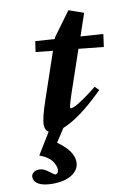

<svg xmlns="http://www.w3.org/2000/svg" viewBox="-140 -596 623 903"><g transform="rotate(-10 171.0 -144.5)"><path d="M37.6 251Q-4.9 251 -28.3 238.5Q-51.8 226.1 -51.8 202.6Q-51.8 189.9 -41 181.9Q-30.3 173.8 -13.7 173.8Q7.3 173.8 30.3 192.4Q53.2 210.4 59.1 210.4Q63 210.4 67.9 204.6Q72.8 198.7 72.8 189.9Q72.8 186.5 72 181.4Q71.3 176.3 66.9 165.8Q62.5 155.3 55.4 146Q48.3 136.7 33.2 126.5Q18.1 116.2 -2 109.4L61 6.3Q43.5 -2.9 43.5 -30.3Q43.5 -61 71.8 -143.6L147 -364.7L65.4 -373L72.8 -423.8L165 -417.5L167.5 -425.3L251.5 -540L322.3 -515.1L286.1 -408.7L394 -401.4L385.7 -340.8L266.6 -353L197.8 -151.4Q180.2 -99.6 180.2 -86.9Q180.2 -83.5 184.1 -83.5Q190.4 -83.5 204.1 -89.8Q217.8 -96.2 246.3 -115.5Q274.9 -134.8 310.5 -164.1L329.1 -145Q213.4 -30.3 132.3 1L90.8 64.5Q165 116.2 165 169.9Q165 205.6 130.6 228.3Q96.2 251 37.6 251Z"/></g></svg>

Font: Elstob ExtraBold
Style: Italic
Weight: 800
Italic angle: -20°
Designer: Peter S. Baker
Version: Version 1.015